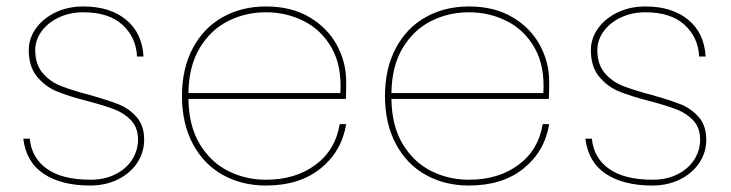

<svg xmlns="http://www.w3.org/2000/svg" viewBox="-20 -567 2262 594"><path d="M259 7Q170 7 115.5 -29Q61 -65 52 -138H72Q78 -78 125.5 -44.5Q173 -11 260 -11Q304 -11 337.5 -28Q371 -45 389 -73.5Q407 -102 407 -135Q407 -171 386.5 -193.5Q366 -216 335.5 -228Q305 -240 252 -254Q193 -269 156.5 -284Q120 -299 94.5 -330Q69 -361 69 -412Q69 -448 91 -479Q113 -510 151.5 -528.5Q190 -547 238 -547Q320 -547 370 -506Q420 -465 424 -392H404Q401 -452 358.5 -490.5Q316 -529 238 -529Q196 -529 162 -513Q128 -497 108.5 -470Q89 -443 89 -412Q89 -368 112 -341Q135 -314 168.5 -301Q202 -288 258 -273Q315 -257 347.5 -244Q380 -231 403 -204.5Q426 -178 426 -135Q426 -95 404 -62.5Q382 -30 344 -11.5Q306 7 259 7Z M803 -11Q894 -11 956 -57Q1018 -103 1031 -183H1051Q1037 -98 971.5 -45.5Q906 7 803 7Q728 7 669 -26Q610 -59 576.5 -122Q543 -185 543 -270Q543 -355 576.5 -418Q610 -481 669 -514Q728 -547 803 -547Q882 -547 938 -513.5Q994 -480 1022.5 -427Q1051 -374 1051 -315Q1051 -279 1050 -261H563Q564 -178 597.5 -122Q631 -66 685 -38.5Q739 -11 803 -11ZM803 -529Q739 -529 685 -501.5Q631 -474 597.5 -418Q564 -362 563 -279H1033Q1038 -362 1006.5 -418Q975 -474 920.5 -501.5Q866 -529 803 -529Z M1431 -11Q1522 -11 1584 -57Q1646 -103 1659 -183H1679Q1665 -98 1599.5 -45.5Q1534 7 1431 7Q1356 7 1297 -26Q1238 -59 1204.5 -122Q1171 -185 1171 -270Q1171 -355 1204.5 -418Q1238 -481 1297 -514Q1356 -547 1431 -547Q1510 -547 1566 -513.5Q1622 -480 1650.5 -427Q1679 -374 1679 -315Q1679 -279 1678 -261H1191Q1192 -178 1225.5 -122Q1259 -66 1313 -38.5Q1367 -11 1431 -11ZM1431 -529Q1367 -529 1313 -501.5Q1259 -474 1225.5 -418Q1192 -362 1191 -279H1661Q1666 -362 1634.5 -418Q1603 -474 1548.5 -501.5Q1494 -529 1431 -529Z M1998 7Q1909 7 1854.5 -29Q1800 -65 1791 -138H1811Q1817 -78 1864.5 -44.5Q1912 -11 1999 -11Q2043 -11 2076.5 -28Q2110 -45 2128 -73.5Q2146 -102 2146 -135Q2146 -171 2125.5 -193.5Q2105 -216 2074.5 -228Q2044 -240 1991 -254Q1932 -269 1895.5 -284Q1859 -299 1833.5 -330Q1808 -361 1808 -412Q1808 -448 1830 -479Q1852 -510 1890.5 -528.5Q1929 -547 1977 -547Q2059 -547 2109 -506Q2159 -465 2163 -392H2143Q2140 -452 2097.5 -490.5Q2055 -529 1977 -529Q1935 -529 1901 -513Q1867 -497 1847.5 -470Q1828 -443 1828 -412Q1828 -368 1851 -341Q1874 -314 1907.5 -301Q1941 -288 1997 -273Q2054 -257 2086.5 -244Q2119 -231 2142 -204.5Q2165 -178 2165 -135Q2165 -95 2143 -62.5Q2121 -30 2083 -11.5Q2045 7 1998 7Z"/></svg>

Font: Fz Poppins Thin
Style: Regular
Weight: 100
Designer: Ninad Kale (Devanagari), Jonny Pinhorn (Latin)
Foundry: Indian Type Foundry
Version: Vit hóa bi Vntype.Com & FontZin.Com